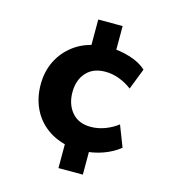

<svg xmlns="http://www.w3.org/2000/svg" viewBox="-108 -700 816 905"><g transform="rotate(15 300.0 -247.5)"><path d="M260 115V-30L285 4Q221 -7 174 -41Q127 -75 102 -127.5Q77 -180 77 -245Q77 -308 102.5 -359.5Q128 -411 175 -446Q222 -481 285 -491L260 -456V-610H379V-465L344 -497Q398 -496 447.5 -480.5Q497 -465 527 -437L487 -334Q460 -355 426 -368Q392 -381 357 -381Q297 -381 264 -344Q231 -307 231 -248Q231 -189 263.5 -150.5Q296 -112 356 -112Q391 -112 425.5 -125Q460 -138 487 -159L527 -56Q495 -29 447 -11.5Q399 6 342 8L379 -22V115Z"/></g></svg>

Font: Nunito Sans 12pt ExtraBold
Style: Regular
Weight: 800
Designer: Vernon Adams
Foundry: Vernon Adams
Version: Version 3.101;gftools[0.9.27]